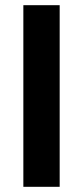

<svg xmlns="http://www.w3.org/2000/svg" viewBox="-20 -720 320 740"><path d="M210 0H70V-700H210Z"/></svg>

Font: Prosto One
Style: Regular
Weight: 400
Designer: Pavel Emelyanov and Jovanny lemonad
Foundry: Pavel Emelyanov and Jovanny Lemonad
Version: Version 1.001